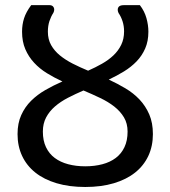

<svg xmlns="http://www.w3.org/2000/svg" viewBox="-20 -738 680 766"><path d="M572 -611.5Q572 -573.5 559.2 -544.5Q546.5 -515.5 524.8 -493Q503 -470.5 474.5 -453Q446 -435.5 414 -420.5Q448.5 -404.5 480.5 -385.5Q512.5 -366.5 536.8 -340.8Q561 -315 575.5 -281.5Q590 -248 590 -203Q590 -155 571.8 -116Q553.5 -77 519 -49.5Q484.5 -22 434.2 -7Q384 8 320 8Q256 8 205.8 -7Q155.5 -22 121 -49.5Q86.5 -77 68.2 -116Q50 -155 50 -203Q50 -246.5 64.8 -279Q79.5 -311.5 104.2 -336Q129 -360.5 161.2 -379Q193.5 -397.5 229 -413Q196.5 -428 167.2 -446Q138 -464 116 -487.8Q94 -511.5 81 -541.8Q68 -572 68 -611.5Q68 -640 76 -665Q84 -690 104.5 -717.5H177.5Q189.5 -717.5 194.2 -708.5Q199 -699.5 193 -687Q183.5 -672.5 177.2 -653.8Q171 -635 171 -611.5Q171 -581 184 -558Q197 -535 219 -517Q241 -499 270 -484.2Q299 -469.5 331.5 -456Q361 -469 387 -483.8Q413 -498.5 432.5 -517Q452 -535.5 463.5 -559Q475 -582.5 475 -613Q475 -634 469 -652.8Q463 -671.5 453 -686Q447 -699 451.8 -708.2Q456.5 -717.5 474.5 -717.5H538Q556.5 -693.5 564.2 -665.8Q572 -638 572 -611.5ZM489 -213Q489 -245.5 474.5 -269.8Q460 -294 435.8 -313Q411.5 -332 379.5 -347.2Q347.5 -362.5 313 -377Q280.5 -363 251 -347.8Q221.5 -332.5 199.2 -313.2Q177 -294 164 -269.5Q151 -245 151 -213Q151 -177 163.5 -150.8Q176 -124.5 198.5 -107.8Q221 -91 252 -82.8Q283 -74.5 320 -74.5Q357.5 -74.5 388.5 -82.8Q419.5 -91 441.8 -107.8Q464 -124.5 476.5 -150.8Q489 -177 489 -213Z"/></svg>

Font: Lato Medium
Style: Regular
Weight: 500
Designer: Lukasz Dziedzic
Foundry: tyPoland Lukasz Dziedzic
Version: Version 2.006; 2014-01-15